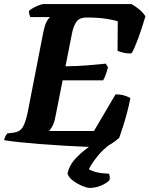

<svg xmlns="http://www.w3.org/2000/svg" viewBox="-31 -724 735 944"><path d="M478 0Q448 0 398 -2Q348 -4 288.5 -7.5Q229 -11 170.5 -15.5Q112 -20 64 -25Q16 -30 -11 -35Q-5 -57 5 -68L37 -72Q67 -76 81 -99Q95 -122 106 -176L181 -561Q190 -606 201 -622.5Q212 -639 215 -640H118Q116 -646 113.5 -653Q111 -660 112 -671Q119 -678 133 -685.5Q147 -693 161.5 -698.5Q176 -704 182 -704H615Q631 -696 651.5 -679.5Q672 -663 684 -644Q667 -585 648 -534Q629 -483 616 -462Q597 -460 576.5 -465Q556 -470 547 -474L548 -619Q533 -625 492 -631.5Q451 -638 395 -638Q358 -638 343.5 -615Q329 -592 323 -560L291 -398Q352 -399 396.5 -402.5Q441 -406 489 -411L500 -393Q494 -370 487.5 -353.5Q481 -337 476 -329H277L241 -148Q236 -121 227 -104.5Q218 -88 210 -80H431L537 -260Q563 -260 583 -253.5Q603 -247 610 -241Q603 -205 593 -167.5Q583 -130 572.5 -98Q562 -66 555 -46Q546 -38 531 -27Q516 -16 501 -8Q486 0 478 0ZM410 200Q397 200 373 190Q349 180 327.5 164Q306 148 301 129Q310 86 346.5 49Q383 12 425 -14L514 -17Q475 10 446 47Q417 84 406 108Q420 117 445 123Q470 129 505 130Q507 135 508.5 143Q510 151 507 162Q492 178 464.5 189Q437 200 410 200Z"/></svg>

Font: Texturina ExtraBold
Style: Italic
Weight: 800
Italic angle: -11°
Designer: Guillermo Torres Carreño
Foundry: Omnibus-Type
Version: Version 1.002; ttfautohint (v1.8.3)